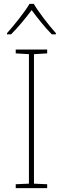

<svg xmlns="http://www.w3.org/2000/svg" viewBox="-20 -969 323 989"><path d="M154 -949H132C108 -908 53 -839 16 -798V-792H37C74 -829 115 -879 143 -917C171 -879 210 -829 247 -792H268V-798C231 -839 178 -908 154 -949ZM223 0V-20L155 -23V-690L223 -694V-714H61V-694L129 -690V-23L61 -20V0Z"/></svg>

Font: Noto Sans Telugu Thin
Style: Regular
Weight: 100
Designer: Jelle Bosma - Monotype Design Team
Foundry: Monotype Imaging Inc.
Version: Version 2.005